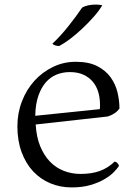

<svg xmlns="http://www.w3.org/2000/svg" viewBox="-20 -802 596 839"><path d="M136 -258Q139 -204 155.5 -163.5Q172 -123 198 -96Q224 -69 258.5 -55.5Q293 -42 332 -42Q381 -42 416.5 -55Q452 -68 481 -96Q495 -93 500 -77Q493 -66 477.5 -50Q462 -34 436.5 -19Q411 -4 375.5 6.5Q340 17 293 17Q243 17 200 -1Q157 -19 125 -53Q93 -87 74.5 -137Q56 -187 56 -250Q56 -308 76 -359.5Q96 -411 130.5 -449Q165 -487 211.5 -509.5Q258 -532 311 -532Q368 -532 405 -513Q442 -494 463.5 -464Q485 -434 493.5 -398Q502 -362 502 -328Q494 -316 480.5 -307Q467 -298 451 -293ZM285 -487Q254 -487 227 -476Q200 -465 180 -442Q160 -419 147.5 -383Q135 -347 134 -296L416 -325Q417 -330 417 -335Q417 -340 417 -344Q417 -375 409 -401Q401 -427 384.5 -446Q368 -465 343.5 -476Q319 -487 285 -487ZM427 -779Q413 -755 389.5 -728.5Q366 -702 339.5 -677Q313 -652 286.5 -632Q260 -612 239 -601Q230 -601 221.5 -603.5Q213 -606 209 -611Q244 -644 278 -686.5Q312 -729 339 -769Q362 -782 399 -782Q415 -782 427 -779Z"/></svg>

Font: Gotu
Style: Regular
Weight: 400
Designer: Sarang Kulkarni & Kailash Malviya
Foundry: Ek Type
Version: Version 2.320;hotconv 1.0.109;makeotfexe 2.5.65596; ttfautoh